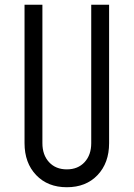

<svg xmlns="http://www.w3.org/2000/svg" viewBox="-20 -770 561 806"><path d="M438 -750V-169Q438 -86 389.5 -35Q341 16 260.5 16Q180.5 16 131.8 -35Q83 -86 83 -169V-750H158V-169Q158 -119.5 186 -89.2Q214 -59 260.5 -59Q307 -59 335 -89.2Q363 -119.5 363 -169V-750Z"/></svg>

Font: Mohave Light
Style: Regular
Weight: 300
Designer: Gumpita Rahayu
Foundry: Tokotype
Version: Version 2.003